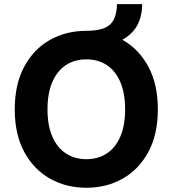

<svg xmlns="http://www.w3.org/2000/svg" viewBox="-20 -884 822 914"><path d="M391 -659.6V-737.3Q442.9 -737.3 474.6 -749.6Q506.3 -761.9 521.1 -789.8Q535.8 -817.7 537 -864.3H656.8Q656 -791.8 622.6 -746.5Q589.2 -701.3 529.6 -680.4Q470.1 -659.6 391 -659.6ZM391 9.8Q294.4 9.8 217.1 -34.2Q139.8 -78.1 95 -161.6Q50.2 -245 50.2 -363.3Q50.2 -482.3 95 -566Q139.8 -649.7 217.1 -693.5Q294.4 -737.3 391 -737.3Q487.8 -737.3 564.7 -693.5Q641.7 -649.7 686.6 -566Q731.4 -482.3 731.4 -363.3Q731.4 -244.7 686.6 -161.3Q641.7 -77.8 564.7 -34Q487.8 9.8 391 9.8ZM391 -126.2Q447 -126.2 488.4 -153.5Q529.9 -180.8 552.7 -233.7Q575.6 -286.6 575.6 -363.3Q575.6 -440.4 552.7 -493.6Q529.9 -546.8 488.4 -574.1Q447 -601.4 391 -601.4Q335.4 -601.4 293.8 -574.1Q252.2 -546.8 229.2 -493.6Q206.1 -440.4 206.1 -363.3Q206.1 -286.6 229.2 -233.7Q252.2 -180.8 293.8 -153.5Q335.4 -126.2 391 -126.2Z"/></svg>

Font: Inter
Style: Regular
Weight: 400
Designer: Rasmus Andersson
Foundry: rsms
Version: Version 4.000;git-8c9346024